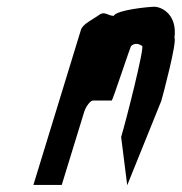

<svg xmlns="http://www.w3.org/2000/svg" viewBox="-20 -736 538 569"><path d="M79 -188H163L230 -406C235 -421 248 -438 255 -438H311C314 -438 369 -607 369 -600C378 -608 389 -608 401 -600C410 -600 352 -372 339 -330L357 -187L458 -437C463 -454 505 -612 497 -624C506 -692 460 -716 437 -716C423 -716 326 -707 317 -689C300 -689 290 -704 274 -692C258 -680 225 -665 220 -648Z"/></svg>

Font: bitstorm
Style: ulcnobl
Weight: 400
Version: Version 0.2